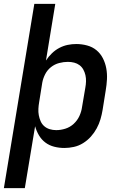

<svg xmlns="http://www.w3.org/2000/svg" viewBox="-29 -755 649 990"><path d="M-9 215 148 -735H256L208 -443Q221 -463 238.5 -480Q256 -497 277 -508Q298 -519 320 -523.5Q342 -528 364 -528Q393 -528 420.5 -520.5Q448 -513 468.5 -496Q489 -479 501.5 -454.5Q514 -430 519 -402.5Q524 -375 522.5 -346Q521 -317 516 -288L500 -188Q496 -164 489 -140Q482 -116 469.5 -93Q457 -70 439.5 -50.5Q422 -31 399.5 -17Q377 -3 352 2.5Q327 8 303 8Q276 8 250.5 1.5Q225 -5 205 -20Q185 -35 172 -57Q159 -79 152 -104L99 215ZM261 -84Q284 -84 308 -91.5Q332 -99 351 -116.5Q370 -134 380.5 -157Q391 -180 394 -203L411 -303Q414 -319 414.5 -335.5Q415 -352 411.5 -367.5Q408 -383 400.5 -396.5Q393 -410 381 -419Q369 -428 353.5 -432Q338 -436 321 -436Q299 -436 276 -430Q253 -424 234 -409Q215 -394 204 -372.5Q193 -351 189 -329L173 -229Q170 -212 169 -194.5Q168 -177 171 -161Q174 -145 180.5 -130Q187 -115 199 -104.5Q211 -94 227 -89Q243 -84 261 -84Z"/></svg>

Font: Iosevka Aile Semibold
Style: Italic
Weight: 600
Italic angle: -9°
Designer: Belleve Invis
Foundry: Belleve Invis
Version: Version 31.1.0; ttfautohint (v1.8.4)